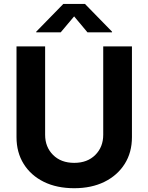

<svg xmlns="http://www.w3.org/2000/svg" viewBox="-20 -969 772 999"><path d="M366.2 10.3Q275.4 10.3 208 -22.9Q140.6 -56.2 103.3 -116Q65.9 -175.8 65.9 -255.4V-727.5H214.8V-267.6Q214.8 -204.1 256.1 -162.8Q297.4 -121.6 366.2 -121.6Q434.6 -121.6 475.8 -162.8Q517.1 -204.1 517.1 -267.6V-727.5H666.5V-255.4Q666.5 -175.8 628.7 -116Q590.8 -56.2 523.4 -22.9Q456.1 10.3 366.2 10.3ZM295.9 -800.8H168.5V-804.2L309.6 -948.7H421.9L563 -804.2V-800.8H435.1L365.7 -883.8Z"/></svg>

Font: Inter
Style: Bold
Weight: 700
Designer: Rasmus Andersson
Foundry: rsms
Version: Version 4.001;git-9221beed3